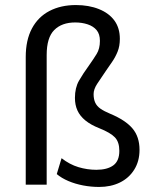

<svg xmlns="http://www.w3.org/2000/svg" viewBox="-20 -732 613 761"><path d="M373 9Q341 9 309.5 3Q278 -3 251 -14.5Q224 -26 205 -42L224 -105Q256 -80 291 -69.5Q326 -59 362 -59Q405 -59 429 -76.5Q453 -94 453 -134Q453 -169 435.5 -187.5Q418 -206 373 -224Q340 -237 318.5 -254.5Q297 -272 287 -294Q277 -316 277 -344Q277 -384 293 -412Q309 -440 333 -473Q350 -497 363 -518Q376 -539 376 -570Q376 -597 363 -612.5Q350 -628 327.5 -635.5Q305 -643 278 -643Q225 -643 195 -613Q165 -583 165 -514V0H82V-506Q82 -573 106.5 -619Q131 -665 176 -688.5Q221 -712 281 -712Q332 -712 372 -696Q412 -680 433.5 -650.5Q455 -621 455 -578Q455 -549 446 -527Q437 -505 424.5 -487Q412 -469 399 -450Q379 -421 365 -399.5Q351 -378 351 -359Q351 -339 357.5 -325Q364 -311 378.5 -301Q393 -291 417 -281Q477 -256 505 -223Q533 -190 533 -138Q533 -93 512 -59.5Q491 -26 455 -8.5Q419 9 373 9Z"/></svg>

Font: Nunito Sans 7pt Condensed
Style: Regular
Weight: 400
Width: 3
Designer: Vernon Adams
Foundry: Vernon Adams
Version: Version 3.101;gftools[0.9.27]